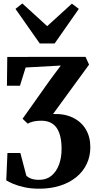

<svg xmlns="http://www.w3.org/2000/svg" viewBox="-20 -874 572 1135"><path d="M211 241.5Q164 241.5 125 233Q86 224.5 58.2 212.8Q30.5 201 17 192L24 30.5H100.5L135.5 164Q147 176 166.2 182.8Q185.5 189.5 214.5 189Q255.5 188.5 284.2 164.8Q313 141 328.5 100Q344 59 344 6Q344 -36.5 336.2 -68Q328.5 -99.5 313.5 -120Q298.5 -140.5 275.8 -150.5Q253 -160.5 223.5 -160.5Q199.5 -160.5 179.2 -156.2Q159 -152 144 -143L113.5 -172L277.5 -403.5L339.5 -486.5L131.5 -475L98 -367H21L23 -537.5L485.5 -538L506.5 -492L293.5 -200Q362 -202.5 411.5 -178.2Q461 -154 487.5 -109Q514 -64 514 -4.5Q514 49.5 492.8 94.8Q471.5 140 431.5 172.8Q391.5 205.5 335.8 223.5Q280 241.5 211 241.5ZM215 -617 71.5 -821.5 112 -853.5 259 -719.5 405 -852.5 446 -821.5 303 -617Z"/></svg>

Font: Merriweather 60pt ExtraBold
Style: Regular
Weight: 800
Version: Version 2.100